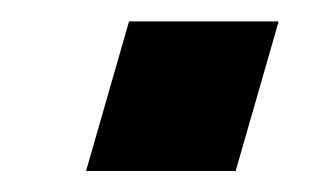

<svg xmlns="http://www.w3.org/2000/svg" viewBox="-20 -143 318 183"><path d="M103 -122.6H245.6L204.6 20H62Z"/></svg>

Font: Cantarell
Style: Bold Italic
Weight: 700
Italic angle: -16°
Designer: Dave Crossland
Version: Version 1.004